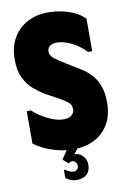

<svg xmlns="http://www.w3.org/2000/svg" viewBox="-96 -768 661 997"><g transform="rotate(-10 234.0 -269.5)"><path d="M451 -198Q451 -131 423.5 -84Q396 -37 348 -12.5Q300 12 239 12Q191 12 149 0.5Q107 -11 76.5 -27Q46 -43 32 -54V-225H54Q86 -195 131.5 -172.5Q177 -150 214 -150Q232 -150 244.5 -155.5Q257 -161 264 -171Q271 -181 271 -193Q271 -216 255.5 -229.5Q240 -243 206 -262L148 -293Q117 -311 86.5 -336.5Q56 -362 36.5 -401Q17 -440 17 -498Q17 -567 45.5 -614.5Q74 -662 121.5 -686.5Q169 -711 227 -711Q268 -711 304 -703Q340 -695 370 -680.5Q400 -666 421 -644V-473H399Q366 -508 324 -528.5Q282 -549 246 -549Q225 -549 211 -539Q197 -529 197 -510Q197 -488 219.5 -471Q242 -454 282 -430L344 -392Q378 -372 402 -345Q426 -318 438.5 -282Q451 -246 451 -198ZM242 39Q266 39 282.5 59Q299 79 299 104Q299 138 278.5 155Q258 172 229 172Q205 172 191.5 165Q178 158 169 151V109H177Q184 116 196 121Q208 126 218 126Q231 126 237.5 117.5Q244 109 244 99Q244 90 237 81Q230 72 219 72Q211 72 207.5 74.5Q204 77 200 80L171 55L208 0H267L236 39Z"/></g></svg>

Font: Phudu ExtraBold
Style: Regular
Weight: 800
Version: Version 1.005;gftools[0.9.23]